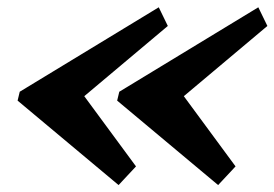

<svg xmlns="http://www.w3.org/2000/svg" viewBox="-20 -658 772 540"><path d="M497 -387.5 642.5 -190 593.5 -137.5 309.5 -375 315.5 -400 706.5 -637.5 732 -585ZM217 -387.5 362.5 -190 313.5 -137.5 29.5 -375 35.5 -400 426.5 -637.5 452 -585Z"/></svg>

Font: Besley* Condensed Heavy
Style: Italic
Weight: 800
Width: 3
Italic angle: -13°
Designer: Owen Earl
Foundry: indestructible type*
Version: Version 3.000; ttfautohint (v1.8.3)